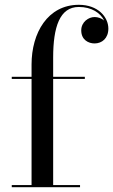

<svg xmlns="http://www.w3.org/2000/svg" viewBox="-20 -780 472 800"><path d="M29 -9V0H313.5V-9H201.5V-451H333.5V-460H201.5V-540C201.5 -667 228.5 -751 308.5 -751C361 -751 398.5 -726.5 414 -694.5C403 -704 388 -709 374 -709C349 -709 318.5 -688.5 318.5 -653.5C318.5 -613.5 349 -599 374 -599C404.5 -599 431.5 -620 431.5 -661C431.5 -708 389.5 -760 308.5 -760C178.5 -760 111.5 -642.5 111.5 -511.5V-460H29V-451H111.5V-9Z"/></svg>

Font: Bodoni* 24
Style: Regular
Weight: 400
Version: Version 2.3